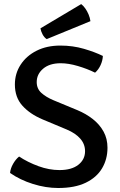

<svg xmlns="http://www.w3.org/2000/svg" viewBox="-20 -923 596 956"><path d="M30.1 -61.8Q32.2 -84.6 45.4 -107.5Q58.6 -130.4 75.1 -143.6Q118.7 -114.9 171.7 -95.5Q224.7 -76.2 276.3 -76.2Q336.5 -76.2 370 -102.5Q403.5 -128.8 403.5 -170.2Q403.5 -205.3 379.9 -232.4Q356.4 -259.5 312.5 -278L191.7 -328.6Q128.7 -355.3 91.4 -396.9Q54.1 -438.4 54.1 -502.5Q54.1 -557 82.8 -600.9Q111.4 -644.9 162.3 -670.5Q213.2 -696.1 280.6 -696.1Q342.7 -696.1 398 -679.9Q453.2 -663.7 492.2 -644.4Q491.2 -621.4 480.8 -598.7Q470.4 -576 453.4 -561.2Q414.4 -580.5 367.7 -594.3Q321.1 -608.1 282.2 -608.1Q226.6 -608.1 194.7 -580.9Q162.8 -553.7 162.8 -514.4Q162.8 -481.5 185.8 -460.6Q208.9 -439.6 246.1 -424L365.5 -374.5Q408.2 -356.7 442 -330.2Q475.9 -303.7 495.5 -268.1Q515.2 -232.5 515.2 -187.6Q515.2 -130.3 488.2 -84.9Q461.2 -39.4 406.9 -13.2Q352.6 13.1 269.9 13.1Q207.8 13.1 144 -7Q80.2 -27 30.1 -61.8ZM384.3 -902.6Q394.3 -895.2 404.1 -881.7Q413.9 -868.1 421 -851.2Q428.1 -834.3 430.3 -817.6L212.6 -728.3Q200.3 -736 191.8 -752.1Q183.4 -768.2 181.5 -782Z"/></svg>

Font: Signika SC
Style: Regular
Weight: 300
Designer: Anna Giedryś
Foundry: Anna Giedryś
Version: Version 2.000